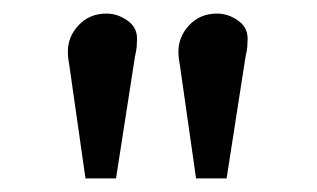

<svg xmlns="http://www.w3.org/2000/svg" viewBox="-20 -802 467 283"><path d="M106 -539 82 -707Q81 -712 80.5 -717Q80 -722 80 -726Q80 -748 96 -765Q112 -782 137 -782Q153 -782 167.5 -772Q182 -762 182 -745Q182 -740 181.5 -733.5Q181 -727 179 -719L151 -539ZM269 -539 245 -707Q244 -712 243.5 -717Q243 -722 243 -726Q243 -748 259 -765Q275 -782 300 -782Q316 -782 330.5 -772Q345 -762 345 -745Q345 -740 344.5 -733.5Q344 -727 342 -719L314 -539Z"/></svg>

Font: Literata Variable Black
Style: Regular
Weight: 900
Designer: Latin by Veronika Burian and Jose Scaglione. Greek by Irene Vlachou. Cyrillic by Vera Evstafieva.
Foundry: TypeTogether
Version: Version 3.021